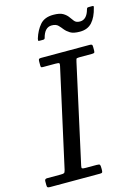

<svg xmlns="http://www.w3.org/2000/svg" viewBox="-182 -1055 826 1133"><g transform="rotate(-15 231.5 -488.5)"><path d="M-40 -17V-41Q-40 -55 -25 -55H57Q74.5 -55 79.2 -58Q84 -61 87.5 -75.5L220 -674Q223.5 -688.5 219.8 -691.8Q216 -695 197 -695H121Q111.5 -695 109.8 -698Q108 -701 108 -710.5V-732Q108 -743.5 111 -746.8Q114 -750 125 -750H420Q430.5 -750 434.2 -747.2Q438 -744.5 438 -733V-711Q438 -700 434.2 -697.5Q430.5 -695 419 -695H342Q326.5 -695 324.5 -690.2Q322.5 -685.5 320 -673L188.5 -75Q185 -60.5 189.5 -57.8Q194 -55 212 -55H278Q294 -55 297 -50.5Q300 -46 300 -30V-19Q300 -8 297.5 -4Q295 0 284 0H-21Q-32.5 0 -36.2 -3Q-40 -6 -40 -17ZM386.5 -840Q347.5 -840 328 -852Q308.5 -864 296 -879.5Q286.5 -892 273.5 -905.5Q260.5 -919 234 -919Q190.5 -919 175 -857Q172.5 -850 163.5 -850H142.5Q134 -850 133.8 -853.8Q133.5 -857.5 135.5 -865Q150 -912.5 177.8 -944.8Q205.5 -977 259.5 -977Q298.5 -977 318.2 -965.2Q338 -953.5 349 -937.5Q357.5 -925.5 368.2 -911.8Q379 -898 402.5 -898Q444 -898 460 -956Q461.5 -962 464 -964.5Q466.5 -967 473.5 -967H495Q502 -967 502.8 -964.5Q503.5 -962 502 -956Q488.5 -900.5 461.2 -870.2Q434 -840 386.5 -840Z"/></g></svg>

Font: Besley
Style: Italic
Weight: 400
Italic angle: -13°
Designer: Owen Earl
Foundry: indestructible type*
Version: Version 4.000; ttfautohint (v1.8.4.7-5d5b)